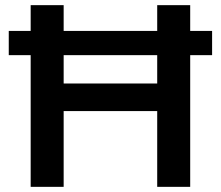

<svg xmlns="http://www.w3.org/2000/svg" viewBox="-20 -725 857 745"><path d="M99 0V-511H14V-605H99V-705H227V-605H590V-705H718V-605H803V-511H718V0H590V-294H227V0ZM227 -401H590V-511H227Z"/></svg>

Font: Nunito Sans 12pt ExtraLight
Style: Regular
Weight: 200
Version: Version 3.101;gftools[0.9.27]